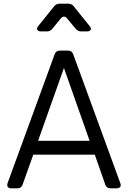

<svg xmlns="http://www.w3.org/2000/svg" viewBox="-20 -1019 692 1039"><path d="M40 0Q27 0 22 -8Q17 -16 21 -28L276 -726Q283 -745 303 -745H349Q369 -745 376 -726L631 -28Q636 -16 630.5 -8Q625 0 612 0H578Q557 0 550 -19L493 -182H160L102 -19Q95 0 75 0ZM186 -257H465L326 -651ZM202 -849Q187 -849 182 -857.5Q177 -866 187 -878L273 -985Q284 -999 302 -999H350Q368 -999 379 -985L465 -878Q475 -866 470.5 -857.5Q466 -849 451 -849H419Q402 -849 390 -863L343 -919Q336 -929 326.5 -929Q317 -929 309 -919L263 -863Q252 -849 234 -849Z"/></svg>

Font: Pitagon Sans Text
Style: Regular
Weight: 400
Designer: Travis Tran
Foundry: Pitagon
Version: Version 1.001; ttfautohint (v1.8.4.7-5d5b);gftools[0.9.26]